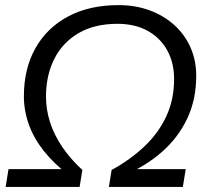

<svg xmlns="http://www.w3.org/2000/svg" viewBox="-20 -734 818 754"><path d="M2.2 0 13.4 -69.9H252L251.5 -45.5Q192.1 -90.8 152.4 -140.7Q112.8 -190.7 93.3 -245.1Q73.8 -299.5 73.8 -355.7Q73.8 -464 118.9 -544.4Q164 -624.7 247.3 -669.3Q330.7 -713.9 445.2 -713.9Q512 -713.9 567.6 -693.4Q623.2 -672.9 664.5 -635.6Q705.8 -598.3 728.2 -547.5Q750.6 -496.8 750.6 -436.2Q750.6 -342.6 715 -267.9Q679.5 -193.2 616 -137.5Q552.4 -81.7 466.9 -45.5L467.4 -69.9H709.3L698.1 0H407.6L418.3 -66.5Q492.9 -107.4 548.1 -160Q603.3 -212.6 633.5 -278.3Q663.7 -344 663.7 -423.1Q663.7 -487.4 636.8 -536.3Q609.8 -585.1 560 -612.8Q510.1 -640.5 441.2 -640.5Q350.6 -640.5 287.8 -603.5Q225.1 -566.4 192.9 -502Q160.6 -437.5 160.6 -354.4Q160.6 -304 176.3 -254.7Q191.9 -205.4 223.7 -158.1Q255.4 -110.8 303.4 -66.5L292.7 0Z"/></svg>

Font: Nunito Sans 12pt ExtraLight
Style: Italic
Weight: 200
Italic angle: -9°
Designer: Vernon Adams
Foundry: Vernon Adams
Version: Version 3.101;gftools[0.9.27]